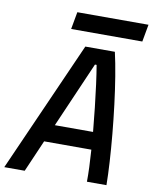

<svg xmlns="http://www.w3.org/2000/svg" viewBox="-116 -933 800 1003"><g transform="rotate(10 283.5 -431.5)"><path d="M-23.4 0 284.2 -693.8H440.9Q453.6 -638.7 465.1 -568.6Q476.6 -498.5 486.1 -421.9Q495.6 -345.2 502.7 -268.8Q509.8 -192.4 513.9 -123.3Q518.1 -54.2 518.6 0H415Q415.5 -33.7 413.8 -77.1Q412.1 -120.6 408.7 -168.9H158.2L85 0ZM198.7 -261.7H401.4Q395.5 -325.7 388.4 -389.4Q381.3 -453.1 373.8 -510Q366.2 -566.9 358.9 -609.9H350.1ZM195.3 -771.5 211.9 -863.3H589.4L572.8 -771.5Z"/></g></svg>

Font: CaskaydiaCove NFP
Style: Italic
Weight: 400
Italic angle: -10°
Designer: Aaron Bell
Foundry: Saja Typeworks
Version: Version 2111.001; VTT 6.35;Nerd Fonts 3.1.1